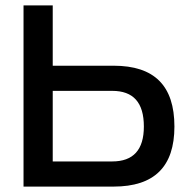

<svg xmlns="http://www.w3.org/2000/svg" viewBox="-20 -690 709 710"><path d="M67 0H400C551 0 625 -74 625 -222C625 -373 551 -447 400 -447H175V-670H67ZM175 -93V-354H395C473 -354 512 -311 512 -222C512 -136 473 -93 395 -93Z"/></svg>

Font: LT Wave Alt Medium
Style: Regular
Weight: 500
Designer: Daniel Lyons
Version: Version 2.5 (Glyphs App)